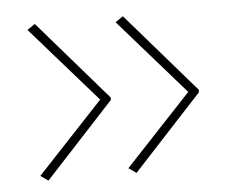

<svg xmlns="http://www.w3.org/2000/svg" viewBox="-37 -490 566 469"><g transform="rotate(-5 245.5 -256.0)"><path d="M280 -64 261 -77 423 -250 261 -435 280 -448 449 -253V-247ZM64 -64 45 -77 207 -250 45 -435 64 -448 233 -253V-247Z"/></g></svg>

Font: Mach Thin
Style: Regular
Weight: 250
Version: Version 1.002